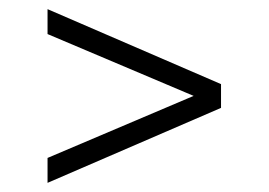

<svg xmlns="http://www.w3.org/2000/svg" viewBox="-20 -590 588 420"><path d="M84 -190V-244.5L419.5 -387V-373.5L84 -515.5V-570L463.5 -406V-354Z"/></svg>

Font: Encode Sans SemiExpanded Light
Style: Regular
Weight: 300
Width: 6
Designer: Multiple Designers
Foundry: Impallari Type
Version: Version 3.002